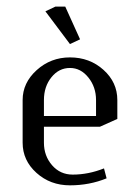

<svg xmlns="http://www.w3.org/2000/svg" viewBox="-20 -556 420 576"><path d="M47.9 -127.9V-255.9Q47.9 -307.6 90.1 -345.7Q132.3 -383.8 189.9 -383.8Q249 -383.8 290.5 -346.4Q332 -309.1 332 -255.9V-199.2L279.8 -175.8H111.8V-127.9Q111.8 -88.4 136.2 -60.3Q160.6 -32.2 198.2 -32.2Q245.1 -32.2 292 -50.8L299.8 -21Q248.5 0 189.9 0Q130.9 0 89.4 -37.4Q47.9 -74.7 47.9 -127.9ZM111.8 -208H268.1V-255.9Q268.1 -294.9 245.1 -323.5Q222.2 -352.1 189.9 -352.1Q156.7 -352.1 134.3 -324.2Q111.8 -296.4 111.8 -255.9ZM116.2 -522 146 -536.1H175.8L220.2 -438L189.9 -423.8Z"/></svg>

Font: Gawaa
Style: Regular
Weight: 400
Designer: T. Christopher White
Version: Version 1.0